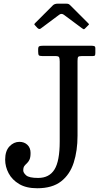

<svg xmlns="http://www.w3.org/2000/svg" viewBox="-20 -994 546 1024"><path d="M7.5 -142.5Q7.5 -189 30.5 -213.2Q53.5 -237.5 83.5 -237.5Q109.5 -237.5 126.2 -221.5Q143 -205.5 143 -178.5Q143 -154 137 -142Q131 -130 123.5 -123.2Q116 -116.5 110 -108.8Q104 -101 104 -85Q104 -72.5 119.5 -58.8Q135 -45 183.5 -45Q242.5 -45 270.5 -90Q298.5 -135 298.5 -240V-665.5Q298.5 -682.5 295.2 -688.8Q292 -695 275 -695H206Q190.5 -695 187 -699.5Q183.5 -704 183.5 -720V-730Q183.5 -744.5 189.2 -747.2Q195 -750 208.5 -750H468.5Q477 -750 482.8 -748Q488.5 -746 488.5 -736V-712Q488.5 -702 486.2 -698.5Q484 -695 474 -695H416Q400 -695 396.8 -690.2Q393.5 -685.5 393.5 -669V-270Q393.5 -190 373.2 -126.8Q353 -63.5 306 -26.8Q259 10 178.5 10Q120 10 82.2 -12.5Q44.5 -35 26 -70Q7.5 -105 7.5 -142.5ZM179.5 -845 168.5 -857Q163 -862.5 163 -864.5Q163 -866.5 168.5 -872L262.5 -966Q271 -974.5 289 -974.5H331.5Q341.5 -974.5 345.8 -972.5Q350 -970.5 354.5 -966L450.5 -870Q454.5 -866.5 454.8 -865Q455 -863.5 451 -859.5L434.5 -843Q429 -837.5 427 -837.8Q425 -838 418.5 -842.5L321 -915Q308 -924.5 296 -915.5L197.5 -842Q189 -835.5 179.5 -845Z"/></svg>

Font: Besley* Narrow
Style: Regular
Weight: 400
Width: 4
Designer: Owen Earl
Foundry: indestructible type*
Version: Version 3.000; ttfautohint (v1.8.3)